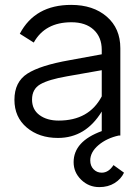

<svg xmlns="http://www.w3.org/2000/svg" viewBox="-20 -554 568 785"><path d="M396 -350Q396 -402 363 -432.5Q330 -463 272 -463Q164 -463 118 -380L61 -416Q123 -534 271 -534Q361 -534 416.5 -486Q472 -438 472 -357V0H466Q416 11 382.5 39.5Q349 68 349 102Q349 124 362.5 138Q376 152 396 152Q424 152 444 121L487 152Q475 178 448.5 194.5Q422 211 386 211Q343 211 312 181Q281 151 281 109Q281 24 396 -18V-98Q330 10 217 10Q140 10 89.5 -32.5Q39 -75 39 -146Q39 -219 92 -253Q145 -287 265 -308L396 -332ZM111 -147Q111 -106 141.5 -83.5Q172 -61 220 -61Q344 -61 396 -160V-267L254 -242Q179 -229 145 -209.5Q111 -190 111 -147Z"/></svg>

Font: Easer Grotesk Light
Style: Regular
Weight: 300
Designer: Boardeaser, Bonnie Shaver-Troup, Thomas Jockin
Foundry: Lexend
Version: Version 1.008;Glyphs 3.1.2 (3151)